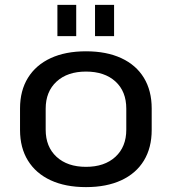

<svg xmlns="http://www.w3.org/2000/svg" viewBox="-20 -758 703 786"><path d="M332 8Q248 8 187.5 -20Q127 -48 94.5 -100.5Q62 -153 62 -226V-314Q62 -387 94.5 -439.5Q127 -492 187.5 -520Q248 -548 332 -548Q416 -548 476.5 -520Q537 -492 569 -439.5Q601 -387 601 -314V-226Q601 -153 569 -100.5Q537 -48 476.5 -20Q416 8 332 8ZM332 -75Q408 -75 452.5 -116Q497 -157 497 -227V-313Q497 -384 452.5 -424.5Q408 -465 332 -465Q256 -465 211.5 -424Q167 -383 167 -313V-227Q167 -157 211.5 -116Q256 -75 332 -75ZM292 -738V-610H215V-738ZM447 -738V-610H369V-738Z"/></svg>

Font: Pathway Extreme 8pt Thin 12pt Medium
Style: Regular
Weight: 500
Version: Version 1.001;gftools[0.9.26]